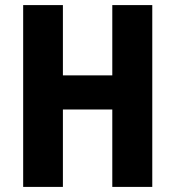

<svg xmlns="http://www.w3.org/2000/svg" viewBox="-20 -734 688 754"><path d="M578 0H421V-304H227V0H71V-714H227V-438H421V-714H578Z"/></svg>

Font: Noto Sans Sinhala Condensed ExtraBold
Style: Regular
Weight: 800
Width: 3
Designer: Jelle Bosma - Monotype Design Team
Foundry: Monotype Imaging Inc.
Version: Version 2.006; ttfautohint (v1.8.4.7-5d5b)